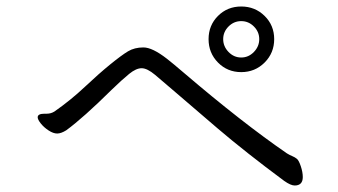

<svg xmlns="http://www.w3.org/2000/svg" viewBox="-20 -678 1040 591"><path d="M96 -317Q96 -328 117 -328H124Q137 -328 148 -335Q198 -370 241 -410.5Q284 -451 319 -479.5Q354 -508 374 -520Q394 -532 421.5 -532Q449 -532 494 -497Q512 -483 547 -453Q725 -301 863 -206Q871 -201 879.5 -197.5Q888 -194 894 -189Q900 -184 906 -166Q912 -148 912 -133Q912 -107 887 -107Q875 -107 855 -121Q735 -210 649 -283.5Q563 -357 522.5 -392Q482 -427 457.5 -447.5Q433 -468 416 -468Q399 -468 377.5 -450.5Q356 -433 324 -402Q236 -315 184 -277Q168 -267 156 -267Q144 -267 129.5 -276.5Q115 -286 105.5 -298Q96 -310 96 -317ZM667 -557.5Q667 -535 683.5 -518Q700 -501 722.5 -501Q745 -501 761.5 -518Q778 -535 778 -557.5Q778 -580 761.5 -596.5Q745 -613 722.5 -613Q700 -613 683.5 -596.5Q667 -580 667 -557.5ZM722.5 -658Q765 -658 794.5 -629Q824 -600 824 -557.5Q824 -515 794.5 -485.5Q765 -456 722.5 -456Q680 -456 651 -485.5Q622 -515 622 -557.5Q622 -600 651 -629Q680 -658 722.5 -658Z"/></svg>

Font: LXGW WenKai Mono Lite
Style: Regular
Weight: 400
Monospace: yes
Designer: LXGW / Fontworks Inc.
Foundry: LXGW / Fontworks Inc.
Version: Version 1.520; June 14, 2025